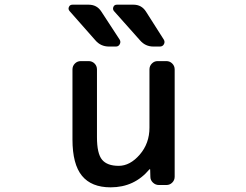

<svg xmlns="http://www.w3.org/2000/svg" viewBox="-20 -803 1040 811"><path d="M543.9 -783.2Q578.1 -783.2 596.7 -753.9L671.9 -635.7Q677.7 -626 672.4 -616.2Q667 -606.4 655.3 -606.4H627.9Q593.8 -606.4 571.3 -632.8L460.9 -756.8Q455.1 -764.6 459 -773.9Q462.9 -783.2 473.6 -783.2ZM354.5 -783.2Q389.6 -783.2 408.2 -753.9L485.4 -635.7Q491.2 -626 485.8 -616.2Q480.5 -606.4 469.7 -606.4H440.4Q405.3 -606.4 382.8 -632.8L273.4 -756.8Q269.5 -761.7 269.5 -766.6Q269.5 -770.5 271.5 -774.4Q275.4 -783.2 286.1 -783.2ZM614.3 -86.9Q614.3 -87.9 613.3 -87.9Q612.3 -87.9 611.3 -87.9Q547.9 -11.7 447.3 -11.7Q366.2 -11.7 326.2 -60.5Q286.1 -109.4 286.1 -213.9V-509.8Q286.1 -524.4 296.4 -534.7Q306.6 -544.9 321.3 -544.9H354.5Q369.1 -544.9 379.4 -534.7Q389.6 -524.4 389.6 -509.8V-223.6Q389.6 -154.3 411.1 -128.4Q432.6 -102.5 481.4 -102.5Q529.3 -102.5 570.3 -149.9Q611.3 -197.3 611.3 -263.7V-509.8Q611.3 -524.4 621.6 -534.7Q631.8 -544.9 645.5 -544.9H682.6Q697.3 -544.9 707.5 -534.7Q717.8 -524.4 717.8 -509.8V-56.6Q717.8 -42 707.5 -31.7Q697.3 -21.5 682.6 -21.5H651.4Q636.7 -21.5 626 -31.7Q615.2 -42 615.2 -55.7Z"/></svg>

Font: Gen Jyuu Gothic L Monospace Medium
Style: Regular
Weight: 500
Designer: [Source Han Sans]
Ryoko NISHIZUKA  (kana & ideographs); Paul D. Hunt (Latin, Greek & Cyrillic); Wenlong ZHANG  (bopomofo
Version: Version 1.002.20150607